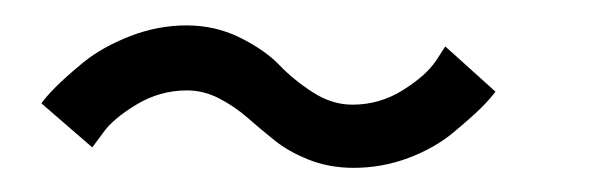

<svg xmlns="http://www.w3.org/2000/svg" viewBox="-20 -486 490 155"><path d="M265.5 -350.5Q246 -350.5 229.5 -357Q213 -363.5 201.5 -372.8Q190 -382 179.8 -391Q169.5 -400 157 -406.5Q144.5 -413 131 -413Q109 -413 90 -401.5Q71 -390 63 -378.5L54.5 -367L13.5 -402.5Q15.5 -406 24 -414.8Q32.5 -423.5 47.5 -435.8Q62.5 -448 85 -456.8Q107.5 -465.5 130.5 -465.5Q154 -465.5 174 -455.5Q194 -445.5 205.5 -433.5Q217 -421.5 232.5 -411.5Q248 -401.5 264.5 -401.5Q286.5 -401.5 305.2 -413.2Q324 -425 332 -437L339.5 -448.5L380 -412Q375.5 -406 368.5 -399Q361.5 -392 346.2 -379.2Q331 -366.5 309.8 -358.5Q288.5 -350.5 265.5 -350.5Z"/></svg>

Font: League Mono Condensed Light
Style: Regular
Weight: 300
Width: 1
Designer: Tyler Finck
Foundry: The League of Moveable Type / Tyler Finck
Version: Version 2.210